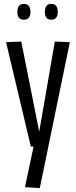

<svg xmlns="http://www.w3.org/2000/svg" viewBox="-20 -751 387 984"><path d="M108 208 152 0H138L11 -535L89 -538L181 -76L261 -538L338 -535L184 213ZM243 -650Q210 -650 210 -690Q210 -731 243 -731Q276 -731 276 -690Q276 -650 243 -650ZM102 -650Q69 -650 69 -690Q69 -731 102 -731Q136 -731 136 -690Q136 -650 102 -650Z"/></svg>

Font: Georama Condensed
Style: Regular
Weight: 400
Width: 3
Designer: Jean-Baptiste Levee
Foundry: Production Type
Version: Version 1.000